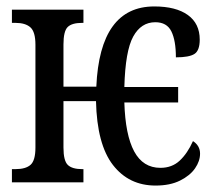

<svg xmlns="http://www.w3.org/2000/svg" viewBox="-20 -566 673 596"><path d="M278 -252H177V-108Q177 -67 190.5 -54Q204 -41 235 -41H239V0H17V-41H28Q60 -41 75 -54.5Q90 -68 90 -108V-427Q90 -467 74.5 -481Q59 -495 28 -495H17V-536H239V-495H235Q203 -495 190 -482Q177 -469 177 -428V-297H279Q290 -546 459 -546Q526 -546 563 -519.5Q600 -493 600 -443Q600 -409 583.5 -398.5Q567 -388 526 -388Q526 -440 512 -468.5Q498 -497 462 -497Q418 -497 393.5 -452.5Q369 -408 366 -296H533V-248H366Q369 -147 396.5 -96Q424 -45 478 -45Q514 -45 538 -67.5Q562 -90 579 -128Q601 -114 601 -89Q601 -66 585.5 -43.5Q570 -21 539 -5.5Q508 10 463 10Q380 10 330.5 -54Q281 -118 278 -252Z"/></svg>

Font: Noto Serif Cond
Style: Regular
Weight: 400
Width: 3
Designer: Monotype Design Team
Foundry: Monotype Imaging Inc.
Version: Version 1.001